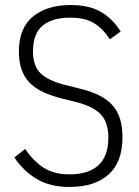

<svg xmlns="http://www.w3.org/2000/svg" viewBox="-20 -730 553 762"><path d="M256 12Q179 12 126 -19.5Q73 -51 37 -105L80 -139Q112 -91 153 -64.5Q194 -38 256 -38Q331 -38 370.5 -74Q410 -110 410 -184Q410 -244 380 -276Q350 -308 282 -325L226 -339Q182 -350 149.5 -365.5Q117 -381 96 -403.5Q75 -426 65 -456Q55 -486 55 -526Q55 -619 111 -664.5Q167 -710 260 -710Q333 -710 379.5 -683.5Q426 -657 459 -605L416 -574Q388 -617 352.5 -638.5Q317 -660 258 -660Q188 -660 149.5 -628.5Q111 -597 111 -526Q111 -468 141 -439Q171 -410 238 -393L294 -379Q340 -368 372.5 -352Q405 -336 426 -312.5Q447 -289 456.5 -258Q466 -227 466 -185Q466 -86 410.5 -37Q355 12 256 12Z"/></svg>

Font: IBM Plex Sans Cond Light
Style: Regular
Weight: 300
Width: 3
Designer: Mike Abbink, Paul van der Laan, Pieter van Rosmalen
Foundry: Bold Monday
Version: Version 1.3